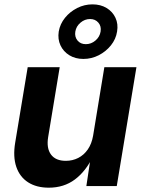

<svg xmlns="http://www.w3.org/2000/svg" viewBox="-20 -849 659 876"><path d="M202.6 7.3Q146.5 7.3 108.4 -17.1Q70.3 -41.5 54.4 -87.6Q38.6 -133.8 49.3 -198.2L106.4 -542.5H252.4L199.7 -223.6Q191.4 -172.9 212.6 -144Q233.9 -115.2 280.3 -115.2Q311 -115.2 336.9 -128.4Q362.8 -141.6 380.6 -167.2Q398.4 -192.9 404.8 -230L456.1 -542.5H602.5L512.7 0H374L394.5 -136.2H404.8Q371.6 -67.4 321.5 -30Q271.5 7.3 202.6 7.3ZM360.4 -580.1Q323.7 -580.1 296.4 -596.9Q269 -613.8 255.9 -642.1Q242.7 -670.4 248 -705.1Q253.9 -739.7 276.6 -767.8Q299.3 -795.9 332.3 -812.5Q365.2 -829.1 401.9 -829.1Q439 -829.1 466.3 -812.5Q493.7 -795.9 506.8 -767.8Q520 -739.7 514.2 -705.1Q508.8 -670.4 486.1 -642.1Q463.4 -613.8 430.4 -596.9Q397.5 -580.1 360.4 -580.1ZM371.6 -647.5Q396 -647.5 415.5 -664.1Q435.1 -680.7 439 -705.1Q442.9 -729.5 428.7 -745.8Q414.6 -762.2 391.1 -762.2Q366.7 -762.2 347.2 -745.6Q327.6 -729 323.7 -705.1Q319.8 -681.2 333.5 -664.3Q347.2 -647.5 371.6 -647.5Z"/></svg>

Font: Inter 16pt
Style: Bold Italic
Weight: 700
Italic angle: -9.3988°
Version: Version 4.001;git-66647c0bb